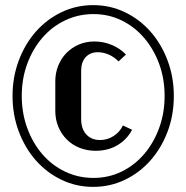

<svg xmlns="http://www.w3.org/2000/svg" viewBox="-20 -719 727 750"><path d="M29 -344Q29 -418 53.5 -483Q78 -548 120.5 -596Q163 -644 220.5 -671.5Q278 -699 344 -699Q410 -699 467.5 -671.5Q525 -644 567.5 -596Q610 -548 634.5 -483Q659 -418 659 -344Q659 -269 634.5 -204.5Q610 -140 567.5 -92Q525 -44 467.5 -16.5Q410 11 344 11Q278 11 220.5 -16.5Q163 -44 120.5 -92Q78 -140 53.5 -205Q29 -270 29 -344ZM65 -344Q65 -277 86.5 -218.5Q108 -160 145.5 -116.5Q183 -73 234.5 -48.5Q286 -24 345 -24Q404 -24 454.5 -48.5Q505 -73 542.5 -116.5Q580 -160 601.5 -218.5Q623 -277 623 -344Q623 -412 601.5 -470Q580 -528 542.5 -571.5Q505 -615 454.5 -639.5Q404 -664 345 -664Q286 -664 234.5 -639.5Q183 -615 145.5 -571.5Q108 -528 86.5 -470Q65 -412 65 -344ZM196 -401Q196 -434 207.5 -462.5Q219 -491 239.5 -512Q260 -533 288 -545Q316 -557 349 -557Q384 -557 416.5 -543.5Q449 -530 472 -506L443 -479Q427 -496 405.5 -505.5Q384 -515 362 -515Q332 -515 314.5 -495.5Q297 -476 297 -442V-254Q297 -216 317 -194Q337 -172 371 -172Q399 -172 423.5 -187.5Q448 -203 460 -229L496 -212Q476 -174 439 -152Q402 -130 354 -130Q320 -130 291 -141.5Q262 -153 241 -174Q220 -195 208 -223.5Q196 -252 196 -286Z"/></svg>

Font: Moniqa Paragraph
Style: Bold
Weight: 700
Designer: Rajesh Rajput
Foundry: Rajesh Rajput
Version: Version 1.000